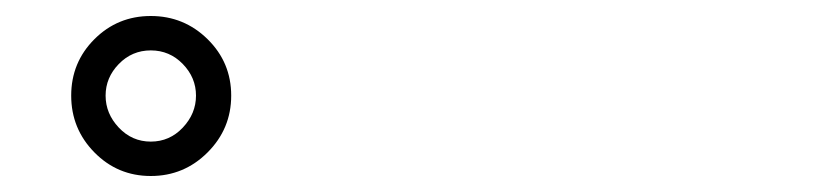

<svg xmlns="http://www.w3.org/2000/svg" viewBox="-20 -825 1040 240"><path d="M112 -705.5Q112 -683 128.5 -665.5Q145 -648 168.5 -648Q192 -648 208.5 -665.5Q225 -683 225 -705.5Q225 -728 208.5 -745Q192 -762 168.5 -762Q145 -762 128.5 -745Q112 -728 112 -705.5ZM168.5 -805Q210 -805 239.5 -776Q269 -747 269 -705.5Q269 -664 239.5 -634.5Q210 -605 168.5 -605Q127 -605 98 -634.5Q69 -664 69 -705.5Q69 -747 98 -776Q127 -805 168.5 -805Z"/></svg>

Font: LXGW WenKai Lite
Style: Regular
Weight: 400
Designer: LXGW / Fontworks Inc.
Foundry: LXGW / Fontworks Inc.
Version: Version 1.511; March 25, 2025